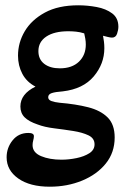

<svg xmlns="http://www.w3.org/2000/svg" viewBox="-20 -429 485 725"><path d="M168 276Q93 276 49 245Q5 214 5 165Q5 129 27.5 101Q50 73 87 73Q108 73 108 85Q108 92 105.5 101Q103 110 103 119Q103 147 135 160.5Q167 174 212 174Q240 174 269 168Q298 162 317.5 149.5Q337 137 337 116Q337 93 314 82Q291 71 256 65.5Q221 60 184.5 55.5Q148 51 122 41Q89 30 73 14Q57 -2 57 -27Q57 -74 114 -102Q81 -119 64.5 -150Q48 -181 48 -219Q48 -268 73.5 -311Q99 -354 149.5 -381.5Q200 -409 276 -409Q310 -409 345 -402.5Q380 -396 403.5 -378.5Q427 -361 427 -328Q427 -316 422 -301.5Q417 -287 403 -287Q397 -287 387 -289.5Q377 -292 369 -294Q371 -284 372.5 -272Q374 -260 374 -247Q374 -188 334 -140.5Q294 -93 217 -84Q189 -82 175.5 -77.5Q162 -73 162 -62Q162 -52 174 -47.5Q186 -43 205 -41Q266 -36 313 -24Q360 -12 386.5 14.5Q413 41 413 90Q413 147 379.5 188.5Q346 230 290 253Q234 276 168 276ZM206 -171Q252 -171 278 -196Q304 -221 304 -261Q304 -272 302 -283.5Q300 -295 298 -303Q282 -308 267 -309.5Q252 -311 238 -311Q185 -311 155 -291Q125 -271 125 -236Q125 -205 147 -188Q169 -171 206 -171Z"/></svg>

Font: Akaya Kanadaka
Style: Regular
Weight: 400
Designer: Vaishnavi Murthy Yerkadithaya, Juan Luis Blanco Aristondo
Version: Version 1.002; ttfautohint (v1.8.3)